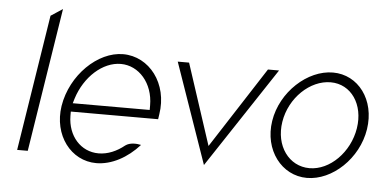

<svg xmlns="http://www.w3.org/2000/svg" viewBox="-46 -711 1582 793"><g transform="rotate(5 745.0 -315.0)"><path d="M47 -30H91L185 -626L136 -594Z M214 -227C195 -104 272 -4 377 -4C440 -4 505 -39 555 -95C537 -99 509 -101 490 -87C458 -61 421 -45 383 -45C309 -45 255 -106 254 -189V-207H616L619 -227C640 -357 557 -462 449 -462C344 -462 235 -357 214 -227ZM259 -242 265 -262C294 -354 368 -421 443 -421C518 -421 578 -353 578 -261V-242Z M676 -451 821 -35 1096 -451H1050L833 -115L723 -451Z M1086 -241C1067 -119 1144 -19 1249 -19C1354 -19 1460 -118 1479 -241C1498 -364 1424 -462 1319 -462C1214 -462 1105 -363 1086 -241ZM1128 -241C1144 -342 1228 -421 1313 -421C1398 -421 1453 -341 1437 -241C1421 -141 1341 -60 1256 -60C1171 -60 1112 -140 1128 -241Z"/></g></svg>

Font: Charger Sport
Style: HLNrwObl
Weight: 100
Designer: Jasper
Foundry: Cannot Into Space Fonts
Version: Version 1.1